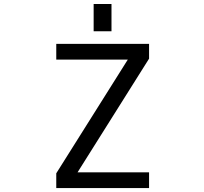

<svg xmlns="http://www.w3.org/2000/svg" viewBox="-20 -956 1040 978"><path d="M457 -796.9V-935.5H547.9V-796.9ZM375 -78.1H739.3V2H266.6V-73.2L630.9 -652.3H266.6V-732.4H739.3V-657.2Z"/></svg>

Font: GenEi Gothic M Regular
Style: Regular
Weight: 400
Designer: o_tamon (Modified); [Source Han Sans]
Ryoko NISHIZUKA  (kana & ideographs); Paul D. Hunt (Latin, Greek & Cyrillic); Wenl
Version: Version 1.1a;Original Version 1.004